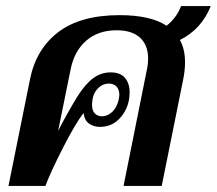

<svg xmlns="http://www.w3.org/2000/svg" viewBox="-20 -614 716 634"><path d="M574 -482Q591 -452 591 -408Q591 -382 585 -352L514 0H388L465 -384Q469 -401 469 -421Q469 -465 442.5 -489.5Q416 -514 365 -514Q304 -514 264.5 -479.5Q225 -445 213 -384L172 -182Q204 -244 236 -296Q262 -337 288 -356Q314 -375 345 -375Q377 -375 392.5 -357Q408 -339 408 -309Q408 -263 380.5 -229Q353 -195 310 -195Q290 -195 274.5 -205.5Q259 -216 256 -241Q230 -208 188.5 -127Q147 -46 130 0H8L79 -352Q99 -452 172.5 -508Q246 -564 375 -564Q477 -564 530 -529Q563 -555 578 -594H676Q645 -517 574 -482ZM317 -230Q335 -230 350.5 -244.5Q366 -259 372 -285Q374 -297 374 -301Q374 -319 364.5 -328.5Q355 -338 340 -338Q317 -338 300.5 -319Q284 -300 284 -267Q284 -249 293 -239.5Q302 -230 317 -230Z"/></svg>

Font: Trirong SemiBold
Style: Italic
Weight: 600
Italic angle: -12°
Designer: Katatrad Team
Foundry: CadsonDemak
Version: Version 1.001